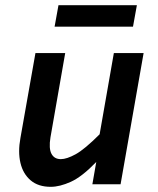

<svg xmlns="http://www.w3.org/2000/svg" viewBox="-20 -712 610 742"><path d="M337 0 352 -86Q297 -29 254 -9.5Q211 10 176 10Q128 10 98.5 -15Q69 -40 59 -82.5Q49 -125 59 -179L117 -507H232L175 -181Q168 -138 179 -117.5Q190 -97 215 -97Q238 -97 272.5 -116Q307 -135 365 -193L420 -507H535L446 0ZM509 -692 494 -609H191L206 -692Z"/></svg>

Font: Inria Sans
Style: Bold Italic
Weight: 700
Italic angle: -10°
Designer: Black Foundry Team
Foundry: Black Foundry
Version: Version 1.2; ttfautohint (v1.8.3)